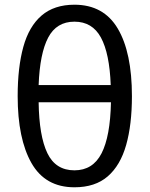

<svg xmlns="http://www.w3.org/2000/svg" viewBox="-20 -785 635 815"><path d="M540 -377Q540 -256 515.5 -169.5Q491 -83 437.5 -36.5Q384 10 296 10Q172 10 113.5 -93Q55 -196 55 -377Q55 -499 79 -586Q103 -673 156.5 -719Q210 -765 296 -765Q420 -765 480 -663.5Q540 -562 540 -377ZM296 -693Q220 -693 184.5 -625.5Q149 -558 144 -424H450Q445 -558 408.5 -625.5Q372 -693 296 -693ZM296 -62Q374 -62 411 -134Q448 -206 451 -351H144Q146 -208 181 -135Q216 -62 296 -62Z"/></svg>

Font: Apis
Style: Regular
Weight: 400
Designer: Monotype Design Team
Foundry: Monotype Imaging Inc.
Version: Version 2.000; build 0001